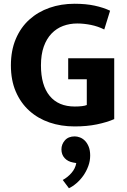

<svg xmlns="http://www.w3.org/2000/svg" viewBox="-20 -662 676 1022"><path d="M377 -642Q437 -642 483.5 -632Q530 -622 566 -605L535 -505Q501 -522 463.5 -529.5Q426 -537 391 -537Q351 -537 316 -524Q281 -511 254.5 -483.5Q228 -456 213 -414Q198 -372 198 -314Q198 -208 244.5 -151.5Q291 -95 378 -95Q399 -95 416 -97Q433 -99 442 -103V-240H343V-352H588V-28Q549 -11 496 0Q443 11 377 11Q305 11 243.5 -10Q182 -31 136 -72.5Q90 -114 64 -174.5Q38 -235 38 -314Q38 -393 64 -454.5Q90 -516 136 -557.5Q182 -599 243.5 -620.5Q305 -642 377 -642ZM369 203Q341 198 324 179.5Q307 161 307 133Q307 106 325.5 85Q344 64 378 64Q391 64 405.5 69.5Q420 75 432 87Q444 99 452 118.5Q460 138 460 166Q460 195 450 222Q440 249 424.5 271.5Q409 294 388.5 312Q368 330 347 340L314 296Q340 282 360.5 258.5Q381 235 386 206Z"/></svg>

Font: Ek Mukta ExtraBold
Style: Regular
Weight: 800
Designer: Girish Dalvi and Yashodeep Gholap
Foundry: Ek Type
Version: Version 2.538;PS 1.002;hotconv 16.6.51;makeotf.lib2.5.65220;